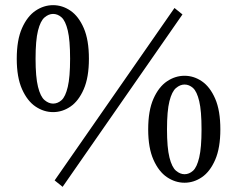

<svg xmlns="http://www.w3.org/2000/svg" viewBox="-20 -700 920 745"><path d="M186 -265Q150 -265 118 -286.5Q86 -308 65.5 -354Q45 -400 45 -472Q45 -545 65.5 -591Q86 -637 118 -658.5Q150 -680 186 -680Q222 -680 253.5 -658.5Q285 -637 305 -591Q325 -545 325 -472Q325 -400 305 -354Q285 -308 253.5 -286.5Q222 -265 186 -265ZM186 -298Q204 -298 219 -311.5Q234 -325 243 -363Q252 -401 252 -472Q252 -544 243 -581.5Q234 -619 219 -632.5Q204 -646 186 -646Q169 -646 153 -632.5Q137 -619 127.5 -581.5Q118 -544 118 -472Q118 -401 127.5 -363Q137 -325 153 -311.5Q169 -298 186 -298ZM223 25 192 0 657 -669 688 -644ZM696 9Q660 9 628 -12.5Q596 -34 575.5 -80Q555 -126 555 -198Q555 -271 575.5 -317Q596 -363 628 -384.5Q660 -406 696 -406Q732 -406 763.5 -384.5Q795 -363 815 -317Q835 -271 835 -198Q835 -126 815 -80Q795 -34 763.5 -12.5Q732 9 696 9ZM696 -24Q714 -24 729 -37.5Q744 -51 753 -89Q762 -127 762 -198Q762 -270 753 -307.5Q744 -345 729 -358.5Q714 -372 696 -372Q679 -372 663 -358.5Q647 -345 637.5 -307.5Q628 -270 628 -198Q628 -127 637.5 -89Q647 -51 663 -37.5Q679 -24 696 -24Z"/></svg>

Font: Source Serif 4
Style: Regular
Weight: 400
Designer: Frank Grießhammer
Foundry: Adobe
Version: Version 4.005;hotconv 1.1.0;makeotfexe 2.6.0